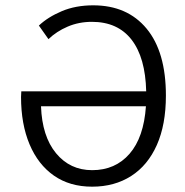

<svg xmlns="http://www.w3.org/2000/svg" viewBox="-20 -689 695 721"><path d="M326 12Q242 12 182.5 -29.5Q123 -71 91 -147Q59 -223 59 -325Q59 -330 59.5 -335.5Q60 -341 60 -346H529Q526 -473 474 -540Q422 -607 325 -607Q276 -607 234 -589Q192 -571 162 -542L126 -593Q160 -625 212 -647Q264 -669 330 -669Q458 -669 530.5 -581.5Q603 -494 603 -330Q603 -221 569 -144.5Q535 -68 472.5 -28Q410 12 326 12ZM326 -50Q413 -50 466.5 -111.5Q520 -173 528 -290H134Q138 -177 190.5 -113.5Q243 -50 326 -50Z"/></svg>

Font: Assistant
Style: Regular
Weight: 400
Designer: Hebrew By Ben Nathan, Latin by Paul Hunt
Version: Version 3.000